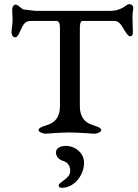

<svg xmlns="http://www.w3.org/2000/svg" viewBox="-20 -636 656 916"><path d="M294 60C271 60 247 69 247 91C247 111 261 125 279 131C303 138 315 153 315 182C315 214 260 235 260 247C260 257 265 260 276 260C332 260 381 202 381 140C381 94 339 60 294 60ZM266 -505V-129C266 -92 253 -60 219 -45C197 -35 164 -30 164 -15C164 -5 186 1 197 2C204 2 263 -4 310 -4C358 -4 424 2 431 2C442 1 463 -5 463 -15C463 -30 430 -35 408 -45C374 -60 361 -92 361 -129V-505C361 -515 363 -536 373 -536H528C542 -536 555 -523 564 -508C575 -489 590 -463 600 -463C612 -463 614 -471 614 -486C614 -497 612 -531 612 -555C612 -577 616 -589 616 -598C616 -606 610 -616 598 -616C586 -616 581 -608 569 -601C551 -591 535 -584 499 -584H150C142 -584 123 -588 91 -591C73 -602 65 -614 55 -614C45 -614 38 -602 38 -589C38 -579 40 -560 40 -544C40 -512 35 -504 35 -481C35 -472 40 -458 53 -458C67 -458 74 -486 85 -506C95 -524 102 -536 128 -536H250C260 -536 266 -525 266 -505Z"/></svg>

Font: EB Garamond SC 08
Style: Regular
Weight: 400
Version: Version 0.016